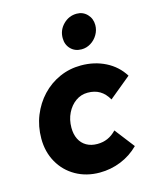

<svg xmlns="http://www.w3.org/2000/svg" viewBox="-118 -859 771 951"><g transform="rotate(-15 268.0 -384.0)"><path d="M275 11Q207 11 153 -19.5Q99 -50 68.5 -104Q38 -158 38 -226Q38 -289 60 -343.5Q82 -398 120.5 -439Q159 -480 210.5 -503Q262 -526 321 -526Q390 -526 446.5 -497.5Q503 -469 536 -416L424 -324Q406 -356 380 -371.5Q354 -387 318 -387Q284 -387 256.5 -367.5Q229 -348 212.5 -314.5Q196 -281 196 -240Q196 -206 208.5 -181Q221 -156 244.5 -142.5Q268 -129 300 -129Q329 -129 353 -139.5Q377 -150 398 -172L476 -71Q436 -31 384 -10Q332 11 275 11ZM346 -602Q312 -602 290.5 -624Q269 -646 269 -680Q269 -721 298 -750Q327 -779 367 -779Q399 -779 420.5 -756.5Q442 -734 442 -701Q442 -675 428.5 -652Q415 -629 393 -615.5Q371 -602 346 -602Z"/></g></svg>

Font: Red Hat Text
Style: Italic
Weight: 300
Italic angle: -12°
Designer: Pentagram, MCKL
Foundry: Pentagram, MCKL
Version: Version 1.023